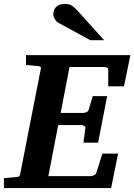

<svg xmlns="http://www.w3.org/2000/svg" viewBox="-35 -949 678 969"><path d="M590.8 -513.2H511.2V-598.1Q511.2 -605.5 503.7 -608.2Q496.1 -610.8 487.8 -610.8H315.9L271 -378.9H383.8Q391.6 -378.9 400.6 -382.6Q409.7 -386.2 412.1 -394L433.1 -463.9H505.9L460 -229H386.2L396 -304.2Q396.5 -307.1 394.5 -309.6Q392.6 -312 389.2 -314Q385.7 -315.9 381.6 -316.9Q377.4 -317.9 374 -317.9H258.8L209 -60.1H421.9Q429.7 -60.1 438.7 -64Q447.8 -67.9 450.2 -74.2L481.9 -173.8H561L525.9 0H-15.1V-49.8Q-3.9 -50.8 7.1 -51.8Q18.1 -52.7 26.4 -53.7Q36.1 -54.7 44.9 -55.2Q56.2 -56.2 60.8 -58.6Q65.4 -61 66.9 -70.8L170.9 -601.1Q173.3 -609.9 168 -612.5Q162.6 -615.2 152.8 -616.2Q144 -616.7 134.8 -617.7Q126.5 -618.7 116.2 -619.4Q106 -620.1 96.2 -621.1V-670.9H623ZM420.9 -746.1 258.8 -834.5Q253.4 -837.4 249 -842.5Q244.6 -847.7 241.2 -853.5Q237.8 -859.4 235.8 -865.5Q233.9 -871.6 233.9 -876.5Q233.9 -885.3 236.8 -894.8Q239.7 -904.3 246.3 -911.9Q252.9 -919.4 263.9 -924.3Q274.9 -929.2 291 -929.2Q301.3 -929.2 309.1 -927.7Q316.9 -926.3 324 -922.6Q331.1 -918.9 338.1 -912.8Q345.2 -906.7 354 -897.5L490.7 -746.1Z"/></svg>

Font: Charis SIL Am
Style: Bold Italic
Weight: 700
Italic angle: -11°
Foundry: SIL International
Version: Version 5.000